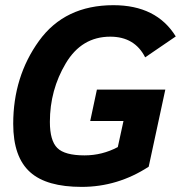

<svg xmlns="http://www.w3.org/2000/svg" viewBox="-20 -710 729 744"><path d="M296.4 14.2Q160.6 14.2 97.2 -42.5Q31.2 -101.1 31.2 -230Q31.2 -413.1 131.1 -551.5Q231 -689.9 419.4 -689.9Q586.4 -689.9 661.1 -568.8L542.5 -487.8Q502 -567.9 407.2 -567.9Q296.4 -567.9 234.9 -464.6Q173.3 -361.3 173.3 -237.8Q173.3 -165 202.1 -136.5Q231 -107.9 307.6 -107.9Q376 -107.9 436.5 -140.1L458.5 -241.2H329.6L355.5 -362.8H620.6L556.2 -64Q436 14.2 296.4 14.2Z"/></svg>

Font: Cadman
Style: Bold Italic
Weight: 700
Italic angle: -12°
Designer: Paul James MIller
Foundry: High-Logic / Made with FontCreator
Version: Version 2.114;March 28, 2021;FontCreator 13.0.0.2683 64-bit